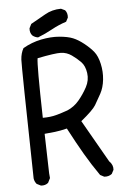

<svg xmlns="http://www.w3.org/2000/svg" viewBox="-57 -864 614 918"><g transform="rotate(-5 250.0 -405.0)"><path d="M102 12 82 2Q72 -10 70 -25Q59 -565 61 -596Q63 -627 76 -650Q117 -674 164 -683.5Q211 -693 251.5 -689.5Q292 -686 316.5 -676Q341 -666 368 -644.5Q395 -623 412 -602Q429 -581 437.5 -543Q446 -505 442 -467Q438 -429 422.5 -400.5Q407 -372 393 -348.5Q379 -325 321 -278L437 -75Q456 -57 454 -33L444 -14Q429 -2 407 -4L388 -14Q351 -67 319.5 -121Q288 -175 249 -249Q217 -241 191.5 -238Q166 -235 141 -233L146 -43L148 -20L137 2Q123 14 102 12ZM259 -335Q292 -349 315.5 -377Q339 -405 356.5 -437.5Q374 -470 369 -505Q364 -540 345.5 -559Q327 -578 303.5 -594.5Q280 -611 252 -612Q224 -613 139 -596Q133 -567 139 -310Q176 -310 203.5 -317.5Q231 -325 259 -335ZM150 -695Q135 -697 123 -707Q111 -721 113 -742L123 -762Q158 -781 193 -801.5Q228 -822 271 -822L290 -813Q302 -799 300 -777L290 -758Q253 -746 219.5 -727.5Q186 -709 150 -695Z"/></g></svg>

Font: Kosefont JP
Style: Regular
Weight: 400
Designer: Nozomi Seto 瀬戸のぞみ
Version: Version 3.00;June 19, 2020